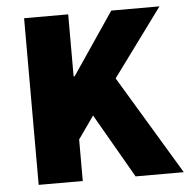

<svg xmlns="http://www.w3.org/2000/svg" viewBox="-49 -698 736 746"><g transform="rotate(-5 319.0 -325.0)"><path d="M72 0H244V-162L306 -250L450 0H638L406 -386L600 -650H412L248 -408H244V-650H72Z"/></g></svg>

Font: Giro Sans Black
Style: Regular
Weight: 900
Designer: Paul D. Hunt
Foundry: Adobe Systems Incorporated
Version: Version 1.000;PS 1.0;hotconv 1.0.88;makeotf.lib2.5.647800